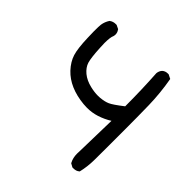

<svg xmlns="http://www.w3.org/2000/svg" viewBox="-154 -640 808 808"><g transform="rotate(45 250.0 -235.5)"><path d="M364.7 -8.3Q364.7 -14.6 365.2 -21L369.6 -208Q343.8 -191.9 314.9 -182.6Q287.6 -173.8 257.8 -173.8Q247.6 -173.8 236.8 -174.8Q146.5 -183.6 98.1 -234.9Q72.3 -262.7 63 -292.7Q53.7 -322.8 51.8 -384.3Q50.8 -411.6 50.8 -421.9Q50.8 -453.1 52.2 -462.9Q55.2 -482.4 66.4 -499.5L67.9 -500.5Q79.1 -508.8 94.2 -508.8Q96.2 -508.8 99.6 -508.8L116.7 -500.5L117.7 -498.5Q125 -488.8 125 -476.6Q125 -472.2 123.5 -466.3Q117.2 -453.1 117.2 -418.5Q117.2 -406.2 118.2 -392.1Q121.1 -334.5 127.9 -312Q134.8 -290.5 155.8 -272.9Q177.2 -255.4 209 -248Q233.4 -242.2 254.4 -242.2Q260.7 -242.2 267.1 -242.7Q293 -245.1 309.1 -252.4Q325.2 -259.3 367.2 -292Q367.2 -391.1 361.3 -483.4Q362.8 -497.6 371.6 -507.3Q381.8 -516.6 396.5 -516.6Q397.9 -516.6 401.4 -516.6L419.9 -507.3Q432.6 -435.5 434.1 -366.2Q435.5 -296.9 435.5 -221.9Q435.5 -147 435.5 -118.2Q435.5 -60.5 435.1 -39.6Q434.6 0 425.8 36.6L424.3 38.1Q414.1 46.9 397.9 46.9Q396 46.9 392.1 46.9L376 38.1L375 36.1Q364.7 17.1 364.7 -8.3Z"/></g></svg>

Font: Bakudai
Style: Bold
Weight: 700
Version: Version 1.48